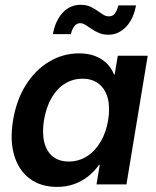

<svg xmlns="http://www.w3.org/2000/svg" viewBox="-20 -749 634 780"><path d="M211.9 10.3Q145.5 10.3 100.6 -23.4Q55.7 -57.1 37.6 -118.2Q19.5 -179.2 33.2 -261.2Q46.9 -343.3 85.2 -404.1Q123.5 -464.8 179.7 -498.5Q235.8 -532.2 301.3 -532.2Q337.9 -532.2 366 -521.5Q394 -510.7 413.6 -491.5Q433.1 -472.2 443.4 -446.3H445.8L458.5 -522.5H580.1L493.7 0H372.1L385.3 -79.6H382.3Q363.3 -52.2 337.4 -32Q311.5 -11.7 280 -0.7Q248.5 10.3 211.9 10.3ZM259.3 -92.8Q299.8 -92.8 333 -113.8Q366.2 -134.8 388.7 -172.9Q411.1 -210.9 419.4 -261.2Q427.7 -312.5 417.7 -350.1Q407.7 -387.7 381.6 -408.4Q355.5 -429.2 314.9 -429.2Q275.9 -429.2 243.7 -409.2Q211.4 -389.2 189.7 -351.8Q168 -314.5 158.7 -261.2Q150.4 -209 159.9 -171.1Q169.4 -133.3 194.8 -113Q220.2 -92.8 259.3 -92.8ZM420.4 -607.9Q398.9 -607.9 382.3 -615Q365.7 -622.1 352.3 -631.3Q338.9 -640.6 327.4 -647.7Q315.9 -654.8 305.2 -654.8Q291 -654.8 281.5 -641.8Q272 -628.9 268.1 -610.4H194.8Q205.1 -666 235.1 -697.8Q265.1 -729.5 307.6 -729.5Q329.6 -729.5 345.7 -722.4Q361.8 -715.3 374.5 -706.1Q387.2 -696.8 398.7 -689.7Q410.2 -682.6 422.4 -682.6Q438 -682.6 446.5 -693.8Q455.1 -705.1 460.9 -727.1H532.7Q522 -670.9 491.5 -639.4Q460.9 -607.9 420.4 -607.9Z"/></svg>

Font: Inter 28pt SemiBold
Style: Italic
Weight: 600
Italic angle: -9.3988°
Designer: Rasmus Andersson
Foundry: rsms
Version: Version 4.001;git-66647c0bb